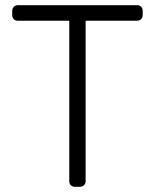

<svg xmlns="http://www.w3.org/2000/svg" viewBox="-20 -720 597 740"><path d="M530 -677V-662Q530 -652 523.5 -646Q517 -640 507 -640H310V-22Q310 -12 303.5 -6Q297 0 287 0H269Q259 0 253 -6Q247 -12 247 -22V-640H49Q39 -640 33 -646Q27 -652 27 -662V-677Q27 -687 33 -693.5Q39 -700 49 -700H507Q518 -700 524 -694Q530 -688 530 -677Z"/></svg>

Font: Rubik
Style: Regular
Weight: 300
Designer: Hubert & Fischer
Foundry: Hubert & Fischer
Version: Version 1.100